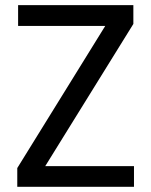

<svg xmlns="http://www.w3.org/2000/svg" viewBox="-20 -717 581 737"><path d="M491.9 -697.2V-625.1L153.7 -79.4H494.3V0H46.3V-71.9L384 -617.5H49.5V-697.2Z"/></svg>

Font: Poppins Variable
Style: Regular
Weight: 100
Designer: Jonny Pinhorn
Foundry: Indian Type Foundry
Version: Version 6.000